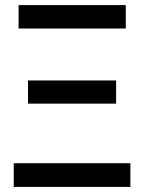

<svg xmlns="http://www.w3.org/2000/svg" viewBox="-20 -734 567 754"><path d="M53 -622H474V-714H53ZM90 -327H436V-418H90ZM34 0H492V-93H34Z"/></svg>

Font: Noto Sans Thai Medium
Style: Regular
Weight: 500
Designer: Monotype Design Team
Foundry: Monotype Imaging Inc.
Version: Version 1.901